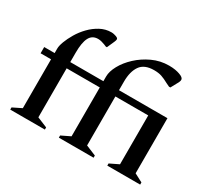

<svg xmlns="http://www.w3.org/2000/svg" viewBox="-145 -988 1332 1225"><g transform="rotate(30 521.0 -375.0)"><path d="M44 0V-16L109 -48V-408H32V-454H109V-488Q109 -508 121 -540Q133 -572 154.5 -608.5Q176 -645 207 -677Q238 -709 276 -729.5Q314 -750 357 -750Q368 -750 377.5 -747.5Q387 -745 393 -743Q403 -739 406 -735.5Q409 -732 409 -726Q409 -722 407 -717.5Q405 -713 403 -707L379 -653H371L354 -660Q343 -664 330.5 -667.5Q318 -671 305 -671Q262 -671 243 -634.5Q224 -598 224 -523V-454H468V-489Q468 -526 492.5 -571Q517 -616 560.5 -656.5Q604 -697 661 -723.5Q718 -750 782 -750Q808 -750 828 -746.5Q848 -743 861 -738Q894 -727 894 -710Q894 -706 893 -701Q892 -696 889 -690L858 -633H848L823 -645Q794 -661 770.5 -669Q747 -677 714 -677Q643 -677 613 -634.5Q583 -592 583 -517V-454H940V-48L1001 -16V0H759V-16L825 -48V-408H583V-47L658 -16V0H402V-16L468 -48V-408H224V-47L299 -16V0Z"/></g></svg>

Font: Spectral SemiBold
Style: Regular
Weight: 600
Designer: Jean-Baptiste Levee
Foundry: Production Type
Version: Version 2.001